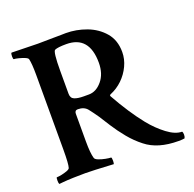

<svg xmlns="http://www.w3.org/2000/svg" viewBox="-117 -766 903 892"><g transform="rotate(-20 334.5 -320.5)"><path d="M618.2 5.9Q516.6 5.9 458 -41Q423.8 -67.4 395 -102.5Q366.2 -137.7 344.7 -171.4Q323.2 -205.1 309.6 -226.6Q292 -252 275.9 -272.5Q259.8 -293 228.5 -293Q212.9 -293 212.9 -276.4V-138.7Q212.9 -82 220.7 -55.7Q222.7 -47.9 237.8 -42Q252.9 -36.1 270.5 -32.7Q288.1 -29.3 296.9 -29.3Q300.8 -29.3 300.8 -12.7Q300.8 -3.9 298.8 3.9Q192.4 -2 160.2 -2Q133.8 -2 101.1 -1Q68.4 0 48.8 2L29.3 3.9Q26.4 -1 26.4 -13.7Q26.4 -29.3 29.3 -29.3Q38.1 -29.3 52.7 -32.2Q67.4 -35.2 80.6 -40Q93.8 -44.9 95.7 -50.8Q101.6 -68.4 101.6 -139.6V-508.8Q101.6 -564.5 95.7 -588.9Q93.8 -594.7 80.6 -600.1Q67.4 -605.5 52.2 -609.4Q37.1 -613.3 29.3 -613.3Q25.4 -613.3 25.4 -627.9Q25.4 -642.6 29.3 -645.5Q133.8 -642.6 159.2 -642.6Q207 -643.6 233.4 -643.6Q259.8 -643.6 273.4 -644Q287.1 -644.5 296.9 -644.5Q348.6 -644.5 398.4 -626Q448.2 -607.4 481 -569.3Q513.7 -531.2 513.7 -472.7Q513.7 -437.5 498 -404.3Q482.4 -371.1 456.1 -345.7Q429.7 -320.3 396.5 -306.6Q388.7 -303.7 392.6 -296.9Q419.9 -248 447.3 -206.5Q474.6 -165 502 -130.9Q536.1 -88.9 575.7 -59.1Q615.2 -29.3 648.4 -29.3Q652.3 -24.4 652.3 -13.7Q652.3 -2.9 648.4 3.9Q642.6 4.9 635.3 5.4Q627.9 5.9 618.2 5.9ZM275.4 -339.8H300.8Q336.9 -339.8 365.7 -374Q394.5 -408.2 394.5 -462.9Q394.5 -595.7 281.2 -595.7Q239.3 -595.7 224.6 -588.9Q212.9 -584 212.9 -487.3V-375Q212.9 -353.5 229.5 -346.7Q246.1 -339.8 275.4 -339.8Z"/></g></svg>

Font: Crimson Text SemiBold
Style: Regular
Weight: 600
Designer: Sebastian Kosch
Foundry: Sebastian Kosch
Version: Version 1.100; ttfautohint (v1.8.4)